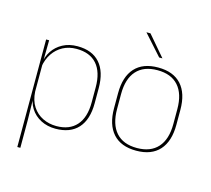

<svg xmlns="http://www.w3.org/2000/svg" viewBox="-117 -821 1249 1134"><g transform="rotate(15 507.0 -254.0)"><path d="M270 9.5Q220 9.5 180.2 -11Q140.5 -31.5 117 -68.5Q93.5 -105.5 93 -155.5H87L98 -172Q101 -117.5 125.2 -80.8Q149.5 -44 187.8 -25.5Q226 -7 271 -7Q351 -7 394 -55.5Q437 -104 437 -196V-288.5Q437 -381 394.2 -429.8Q351.5 -478.5 269.5 -478.5Q223.5 -478.5 187 -459Q150.5 -439.5 127 -404.5Q103.5 -369.5 96 -323L87 -341.5H92.5Q97.5 -384 120.2 -418.8Q143 -453.5 181.5 -474.2Q220 -495 271.5 -495Q361 -495 408.2 -441.8Q455.5 -388.5 455.5 -288.5V-196Q455.5 -96 407.8 -43.2Q360 9.5 270 9.5ZM81 172V-485.5H99.5L97.5 -356L98 -346.5V-138L97 -130.5L99.5 0V172Z M764 11.5Q670.5 11.5 622 -42.5Q573.5 -96.5 573.5 -197.5V-289Q573.5 -390 622.2 -443.5Q671 -497 764 -497Q857 -497 905.8 -443.5Q954.5 -390 954.5 -289V-197.5Q954.5 -96.5 905.8 -42.5Q857 11.5 764 11.5ZM764 -5Q847.5 -5 891.8 -54.5Q936 -104 936 -197.5V-289Q936 -382 892 -431.2Q848 -480.5 764 -480.5Q680 -480.5 636 -431.2Q592 -382 592 -289V-197.5Q592 -104 636 -54.5Q680 -5 764 -5ZM667 -680 773 -556V-555.5H753.5L643 -679V-680Z"/></g></svg>

Font: Anek Gujarati Medium Thin
Style: Regular
Weight: 250
Version: Version 1.003